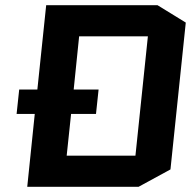

<svg xmlns="http://www.w3.org/2000/svg" viewBox="-20 -720 755 740"><path d="M54 -375H124L158 -700H587L696 -633L637 -67L514 0H85L114 -281H44ZM285 -580 264 -375H360L350 -281H254L237 -120H502L550 -580Z"/></svg>

Font: Quantico
Style: Bold Italic
Weight: 700
Italic angle: -12°
Designer: Matt Desmond
Foundry: MADtype
Version: Version 2.002